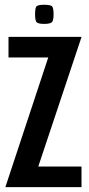

<svg xmlns="http://www.w3.org/2000/svg" viewBox="-20 -772 366 792"><path d="M2.1 0 179 -534.9H15.1V-620H316.5L137.9 -85.1H316.2V0ZM162.2 -673.4Q134 -673.4 129.3 -682.6Q124.7 -691.7 124.7 -712.3Q124.7 -735.8 129.3 -744.1Q134 -752.4 161.8 -752.4Q191.2 -752.4 196.1 -744.1Q201 -735.8 201 -712.3Q201 -691.7 195.7 -682.6Q190.4 -673.4 162.2 -673.4Z"/></svg>

Font: Smooch Sans Thin
Style: Regular
Weight: 100
Designer: Robert E. Leuschke
Foundry: Robert E. Leuschke
Version: Version 1.010